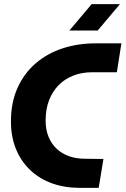

<svg xmlns="http://www.w3.org/2000/svg" viewBox="-20 -910 608 930"><path d="M368 0Q292 0 230.5 -22.5Q169 -45 125 -87.5Q81 -130 57 -189Q33 -248 33 -322Q33 -413 64.5 -483.5Q96 -554 152 -602.5Q208 -651 282.5 -675.5Q357 -700 442 -700H568L546 -560H426Q377 -560 335.5 -544Q294 -528 264 -497.5Q234 -467 217.5 -424Q201 -381 201 -326Q201 -281 215.5 -246.5Q230 -212 255.5 -188.5Q281 -165 315.5 -153Q350 -141 392 -141L481 -140L458 0ZM316 -762 424 -890H561L453 -762Z"/></svg>

Font: MuseoModerno Thin
Style: Bold Italic
Weight: 700
Italic angle: -9°
Version: Version 1.003